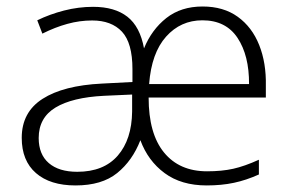

<svg xmlns="http://www.w3.org/2000/svg" viewBox="-20 -561 895 591"><path d="M603.5 -541Q668 -541 711.9 -509.3Q755.9 -477.5 777.8 -422.4Q799.8 -367.2 798.3 -296.9V-260.7H437.5Q437.5 -149.4 484.9 -91.6Q532.2 -33.7 617.2 -33.7Q662.6 -33.7 697.8 -41.5Q732.9 -49.3 776.9 -69.3V-23.9Q737.8 -6.3 700 1.7Q662.1 9.8 616.2 9.8Q538.1 9.8 486.8 -28.1Q435.5 -65.9 412.1 -129.4Q387.7 -66.4 340.6 -28.3Q293.5 9.8 212.4 9.8Q134.3 9.8 90.6 -28.3Q46.9 -66.4 46.9 -136.7Q46.9 -215.8 111.1 -256.8Q175.3 -297.9 293.5 -303.7L387.7 -308.6V-348.1Q387.7 -428.7 355.5 -463.4Q323.2 -498 263.7 -498Q225.1 -498 187.3 -487.5Q149.4 -477.1 110.4 -457.5L94.7 -498.5Q132.8 -517.1 177.2 -528.6Q221.7 -540 266.6 -540Q333 -540 372.1 -509.5Q411.1 -479 423.3 -412.1Q446.8 -469.7 491.9 -505.4Q537.1 -541 603.5 -541ZM603 -498.5Q536.1 -498.5 491.2 -448.2Q446.3 -397.9 439 -302.2H746.6Q747.1 -390.1 711.2 -444.3Q675.3 -498.5 603 -498.5ZM386.7 -270 299.8 -266.1Q202.6 -261.2 150.9 -230Q99.1 -198.7 99.1 -136.2Q99.1 -85.9 130.1 -59.1Q161.1 -32.2 217.8 -32.2Q299.3 -32.2 342.5 -82Q385.7 -131.8 386.7 -217.8Z"/></svg>

Font: Open Sans Light
Style: Regular
Weight: 300
Designer: Monotype Design Team
Foundry: Monotype Imaging Inc.
Version: Version 3.000; ttfautohint (v1.8.4)